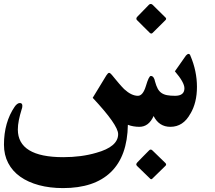

<svg xmlns="http://www.w3.org/2000/svg" viewBox="-44 -713 1090 973"><path d="M793.9 112.8Q797.9 116.7 797.9 120.6Q797.9 124.5 793.9 127.9L729.5 190.9Q726.1 195.3 722.2 195.3Q719.2 195.3 715.3 190.9L650.9 128.4Q646.5 124 646.5 120.1Q646.5 116.2 651.9 109.9Q666 95.2 680.9 80.1Q695.8 64.9 710.9 49.8Q715.3 44.9 719.7 44.9Q724.6 44.9 729 49.8ZM793.9 -625Q797.9 -622.1 797.9 -617.7Q797.9 -613.8 793.9 -610.4L729.5 -546.4Q726.1 -543 722.7 -543Q718.8 -543 715.3 -546.4Q700.7 -561 682.9 -578.4Q665 -595.7 650.9 -610.4Q647 -613.3 647 -618.7Q647 -623.5 651.9 -628.4Q666 -642.6 680.9 -658.2Q695.8 -673.8 710.9 -689Q714.8 -692.9 719.7 -692.9Q725.1 -692.9 729 -689ZM954.1 -272.9Q954.1 -192.4 920.9 -136.7V-137.2Q884.8 -70.3 819.3 -70.3Q762.2 -70.3 734.4 -125Q710 -70.3 662.1 -70.3Q647.5 -70.3 632.6 -72.8Q617.7 -75.2 604 -80.6Q601.6 78.1 517.8 159.2Q434.1 240.2 275.4 240.2Q208.5 240.2 153.3 225.3Q98.1 210.4 58.6 182.4Q19 154.3 -2.4 113.3Q-23.9 72.3 -23.9 20Q-23.9 -36.1 -10.3 -84.5Q3.4 -132.8 29.8 -171.4Q35.6 -180.2 42.5 -185.5Q49.3 -190.9 56.6 -190.9Q69.3 -190.9 69.3 -176.8Q69.3 -167 65.4 -157.7Q56.6 -129.4 51.5 -104Q46.4 -78.6 46.4 -56.6Q46.4 13.2 104 48.3Q161.6 83.5 276.4 83.5Q368.7 83.5 443.4 61.5Q554.7 30.8 554.7 -33.2Q554.7 -79.6 425.8 -217.3L495.1 -331.1Q503.4 -343.8 508.8 -343.8Q512.2 -343.8 515.6 -340.8Q519 -337.9 522.9 -333.5Q532.7 -321.8 542 -310.3Q551.3 -298.8 559.6 -289.3Q567.9 -279.8 574.5 -272.5Q581.1 -265.1 585.4 -261.2Q622.1 -227.5 654.8 -227.5Q680.2 -227.5 695.3 -276.9Q710.4 -328.1 720.2 -328.1Q728.5 -328.1 733.9 -320.6Q739.3 -313 741.7 -299.8Q747.6 -278.3 754.9 -264.4Q762.2 -250.5 773.9 -242.2Q785.6 -233.9 802.5 -230.7Q819.3 -227.5 843.3 -227.5Q890.6 -227.5 890.6 -265.6Q890.6 -295.4 842.3 -351.6L898.4 -431.6Q906.7 -439.9 910.2 -439.9Q918.5 -439.9 920.9 -430.7Q937.5 -392.1 945.8 -352.3Q954.1 -312.5 954.1 -272.9Z"/></svg>

Font: XB Zar
Style: Bold
Weight: 700
Designer: Behnam
Foundry: Irmug
Version: Version 8.005 2009